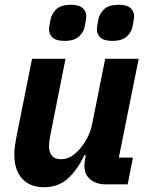

<svg xmlns="http://www.w3.org/2000/svg" viewBox="-20 -771 622 803"><path d="M114 -525H254L192 -213Q189 -199 187 -185Q185 -171 185 -160Q185 -135 197 -120Q209 -105 234 -105Q260 -105 280.5 -118.5Q301 -132 318 -153Q335 -174 347.5 -199.5Q360 -225 366 -255L420 -525H560L477 -112H536L514 0H421Q384 0 358.5 -20Q333 -40 333 -77Q333 -85 334 -94Q335 -103 336 -107L339 -122H333Q304 -61 264 -24.5Q224 12 164 12Q105 12 72.5 -24Q40 -60 40 -124Q40 -144 42.5 -162Q45 -180 49 -200ZM250 -600Q215 -600 200 -614Q185 -628 185 -648Q185 -653 186.5 -662Q188 -671 191 -688Q196 -714 215.5 -732.5Q235 -751 276 -751Q311 -751 326 -737Q341 -723 341 -703Q341 -698 339.5 -689Q338 -680 335 -663Q331 -638 311 -619Q291 -600 250 -600ZM450 -600Q415 -600 400 -614Q385 -628 385 -648Q385 -653 386.5 -662Q388 -671 391 -688Q396 -714 415.5 -732.5Q435 -751 476 -751Q511 -751 526 -737Q541 -723 541 -703Q541 -698 539.5 -689Q538 -680 535 -663Q531 -638 511 -619Q491 -600 450 -600Z"/></svg>

Font: IBM Plex Sans
Style: Bold Italic
Weight: 700
Italic angle: -11.31°
Designer: Mike Abbink, Paul van der Laan, Pieter van Rosmalen
Foundry: Bold Monday
Version: Version 3.201